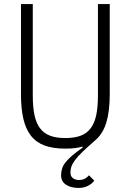

<svg xmlns="http://www.w3.org/2000/svg" viewBox="-20 -718 642 943"><path d="M141 -698V-248Q141 -194 149 -154.5Q157 -115 175.5 -89.5Q194 -64 224.5 -52Q255 -40 301 -40Q347 -40 377.5 -52Q408 -64 426.5 -89.5Q445 -115 453 -154.5Q461 -194 461 -248V-698H519V-257Q519 -172 502.5 -117Q486 -62 449 -30Q410 4 385.5 27.5Q361 51 348 69Q335 87 330.5 100.5Q326 114 326 129Q326 148 338 157Q350 166 368 166Q385 166 397 159.5Q409 153 417 143L443 169Q434 183 413.5 194Q393 205 366 205Q328 205 304 189Q280 173 280 143Q280 125 285.5 108.5Q291 92 304 76.5Q317 61 337 44Q357 27 386 7L385 2Q351 12 301 12Q240 12 198.5 -3.5Q157 -19 131.5 -52Q106 -85 94.5 -135.5Q83 -186 83 -257V-698Z"/></svg>

Font: IBM Plex Sans Cond Light
Style: Regular
Weight: 300
Width: 3
Designer: Mike Abbink, Paul van der Laan, Pieter van Rosmalen
Foundry: Bold Monday
Version: Version 1.3